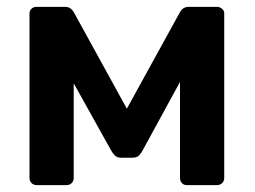

<svg xmlns="http://www.w3.org/2000/svg" viewBox="-20 -540 743 560"><path d="M88 0Q78 0 72 -6Q66 -12 66 -21V-501Q66 -509 72 -514.5Q78 -520 86 -520H170Q187 -520 196 -503L350 -223L504 -503Q513 -520 530 -520H613Q621 -520 627.5 -514.5Q634 -509 634 -501V-21Q634 -12 628 -6Q622 0 612 0H526Q516 0 510.5 -6Q505 -12 505 -21V-301L398 -105Q393 -95 386.5 -87.5Q380 -80 366 -80H333Q321 -80 314 -87.5Q307 -95 302 -105L195 -297V-21Q195 -12 189 -6Q183 0 174 0Z"/></svg>

Font: Fz Rubik Med
Style: Regular
Weight: 500
Designer: Hubert and Fischer
Foundry: Hubert and Fischer
Version: Vit hóa bi FontZin.com